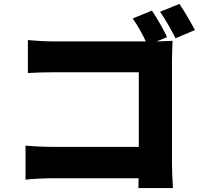

<svg xmlns="http://www.w3.org/2000/svg" viewBox="-20 -895 1040 978"><path d="M894 -875 795 -835C823 -797 853 -741 874 -700L973 -742C955 -776 920 -837 894 -875ZM110 -153V20C146 16 209 13 247 13H686L685 63H861C858 24 856 -33 856 -67V-586C856 -619 858 -663 859 -687L778 -684L831 -706C814 -742 780 -803 754 -841L656 -801C679 -768 705 -723 723 -684H254C218 -684 162 -687 122 -691V-523C153 -525 209 -527 254 -527H687V-147H242C195 -147 149 -150 110 -153Z"/></svg>

Font: Noto Sans CJK TC Black
Style: Regular
Weight: 900
Designer: Ryoko NISHIZUKA 西塚涼子 (kana, bopomofo & ideographs); Paul D. Hunt (Latin, Greek & Cyrillic); Sandoll Communications 산돌커뮤니
Foundry: Adobe
Version: Version 2.004;hotconv 1.0.118;makeotfexe 2.5.65603